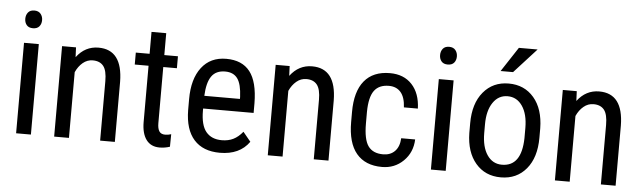

<svg xmlns="http://www.w3.org/2000/svg" viewBox="-48 -929 3733 1117"><g transform="rotate(5 1818.5 -370.0)"><path d="M157.7 0H71.3V-528.3H157.7ZM164.6 -668.5Q164.6 -646.5 152.3 -631.8Q140.1 -617.2 115.2 -617.2Q90.8 -617.2 78.6 -631.8Q66.4 -646.5 66.4 -668.5Q66.4 -690.4 78.6 -705.6Q90.8 -720.7 115.2 -720.7Q139.6 -720.7 152.1 -705.3Q164.6 -689.9 164.6 -668.5Z M375 -528.3 377.4 -471.2Q427.7 -538.1 505.9 -538.1Q646 -538.1 647.9 -351.1V0H562V-347.2Q562 -409.2 541.3 -435.3Q520.5 -461.4 479 -461.4Q446.8 -461.4 421.1 -439.9Q395.5 -418.5 379.9 -383.8V0H293.5V-528.3Z M890.6 -656.2V-528.3H970.2V-458.5H890.6V-130.9Q890.6 -99.6 900.9 -83.5Q911.1 -67.4 936 -67.4Q953.1 -67.4 970.7 -73.2L969.7 0Q940.4 9.8 909.7 9.8Q858.4 9.8 831.5 -26.9Q804.7 -63.5 804.7 -130.4V-458.5H724.1V-528.3H804.7V-656.2Z M1261.7 9.8Q1163.1 9.8 1110.4 -49.1Q1057.6 -107.9 1056.6 -221.7V-285.6Q1056.6 -403.8 1108.2 -470.9Q1159.7 -538.1 1252 -538.1Q1344.7 -538.1 1390.6 -479Q1436.5 -419.9 1437.5 -294.9V-238.3H1142.6V-226.1Q1142.6 -141.1 1174.6 -102.5Q1206.5 -64 1266.6 -64Q1304.7 -64 1333.7 -78.4Q1362.8 -92.8 1388.2 -124L1433.1 -69.3Q1377 9.8 1261.7 9.8ZM1252 -463.9Q1198.2 -463.9 1172.4 -427Q1146.5 -390.1 1143.1 -312.5H1351.1V-324.2Q1347.7 -399.4 1324 -431.6Q1300.3 -463.9 1252 -463.9Z M1622.6 -528.3 1625 -471.2Q1675.3 -538.1 1753.4 -538.1Q1893.6 -538.1 1895.5 -351.1V0H1809.6V-347.2Q1809.6 -409.2 1788.8 -435.3Q1768.1 -461.4 1726.6 -461.4Q1694.3 -461.4 1668.7 -439.9Q1643.1 -418.5 1627.4 -383.8V0H1541V-528.3Z M2208.5 -64Q2251.5 -64 2277.3 -90.6Q2303.2 -117.2 2305.7 -166.5H2387.2Q2384.3 -90.3 2333.3 -40.3Q2282.2 9.8 2208.5 9.8Q2110.4 9.8 2058.8 -52Q2007.3 -113.8 2007.3 -235.8V-293.9Q2007.3 -413.6 2058.6 -475.8Q2109.9 -538.1 2208 -538.1Q2289.1 -538.1 2336.7 -486.8Q2384.3 -435.5 2387.2 -346.7H2305.7Q2302.7 -405.3 2277.6 -434.6Q2252.4 -463.9 2208 -463.9Q2150.4 -463.9 2122.6 -426Q2094.7 -388.2 2093.8 -301.8V-234.4Q2093.8 -141.1 2121.3 -102.5Q2148.9 -64 2208.5 -64Z M2580.1 0H2493.7V-528.3H2580.1ZM2586.9 -668.5Q2586.9 -646.5 2574.7 -631.8Q2562.5 -617.2 2537.6 -617.2Q2513.2 -617.2 2501 -631.8Q2488.8 -646.5 2488.8 -668.5Q2488.8 -690.4 2501 -705.6Q2513.2 -720.7 2537.6 -720.7Q2562 -720.7 2574.5 -705.3Q2586.9 -689.9 2586.9 -668.5Z M2697.8 -288.6Q2697.8 -403.8 2753.7 -470.9Q2809.6 -538.1 2901.4 -538.1Q2993.2 -538.1 3049.1 -472.7Q3105 -407.2 3106.4 -294.4V-238.8Q3106.4 -124 3050.8 -57.1Q2995.1 9.8 2902.3 9.8Q2810.5 9.8 2755.1 -55.2Q2699.7 -120.1 2697.8 -231ZM2784.2 -238.8Q2784.2 -157.2 2816.2 -110.6Q2848.1 -64 2902.3 -64Q3016.6 -64 3020 -229V-288.6Q3020 -369.6 2987.8 -416.7Q2955.6 -463.9 2901.4 -463.9Q2848.1 -463.9 2816.2 -416.7Q2784.2 -369.6 2784.2 -289.1ZM2941.9 -750H3051.3L2920.4 -606.4H2847.7Z M3299.3 -528.3 3301.8 -471.2Q3352.1 -538.1 3430.2 -538.1Q3570.3 -538.1 3572.3 -351.1V0H3486.3V-347.2Q3486.3 -409.2 3465.6 -435.3Q3444.8 -461.4 3403.3 -461.4Q3371.1 -461.4 3345.5 -439.9Q3319.8 -418.5 3304.2 -383.8V0H3217.8V-528.3Z"/></g></svg>

Font: TypoPRO Roboto
Style: Regular
Weight: 400
Designer: Google
Version: Version 2.136; 2016